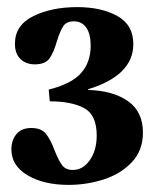

<svg xmlns="http://www.w3.org/2000/svg" viewBox="-20 -870 450 540"><path d="M68 -510Q96 -510 109 -494Q122 -478 134 -446Q145 -418 155 -405Q165 -392 185 -392Q213 -392 232.5 -419.5Q252 -447 252 -489Q252 -547 216.5 -566Q181 -585 120 -585L117 -618Q181 -634 208 -664.5Q235 -695 235 -741Q235 -775 222.5 -792.5Q210 -810 188 -810Q167 -810 158 -796.5Q149 -783 140 -754Q131 -722 119 -705.5Q107 -689 78 -689Q53 -689 37.5 -704Q22 -719 22 -747Q22 -799 73.5 -824.5Q125 -850 197 -850Q265 -850 310 -825Q355 -800 355 -746Q355 -658 228 -619V-617Q298 -615 340 -585.5Q382 -556 382 -497Q382 -447 351 -414Q320 -381 272 -365.5Q224 -350 173 -350Q103 -350 57.5 -377Q12 -404 12 -450Q12 -475 26 -492.5Q40 -510 68 -510Z"/></svg>

Font: Minipax
Style: Bold
Weight: 700
Designer: Raphaël Ronot, Igor Stepanchenko (Cyrillic)
Foundry: steppetype
Version: Version 1.002